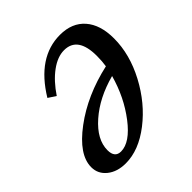

<svg xmlns="http://www.w3.org/2000/svg" viewBox="-156 -649 768 768"><g transform="rotate(-45 228.0 -265.0)"><path d="M85 -397Q172 -540 299 -540Q367 -540 404.5 -497Q442 -454 442 -377Q442 -287 394 -196.5Q346 -106 271 -48Q196 10 122 10Q74 10 43.5 -14.5Q13 -39 13 -77Q13 -147 109.5 -219Q206 -291 340 -321Q344 -346 344 -376Q344 -485 267 -485Q230 -485 190.5 -456Q151 -427 117 -376ZM142 -37Q193 -37 248.5 -109.5Q304 -182 330 -276Q233 -250 170 -194.5Q107 -139 107 -79Q107 -37 142 -37Z"/></g></svg>

Font: Libre Baskerville
Style: Italic
Weight: 400
Italic angle: -15°
Designer: Pablo Impallari, Rodrigo Fuenzalida
Foundry: Pablo Impallari, Rodrigo Fuenzalida
Version: Version 1.051;Glyphs 3.2.3 (3260)